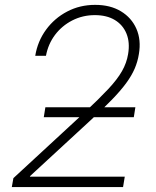

<svg xmlns="http://www.w3.org/2000/svg" viewBox="-20 -757 633 777"><path d="M27.8 0 34.2 -36.1 320.3 -300.3Q380.4 -356.4 417.5 -396Q454.6 -435.5 473.6 -469Q492.7 -502.4 498.5 -538.6Q506.3 -585.4 491.9 -620.8Q477.5 -656.2 444.8 -676Q412.1 -695.8 363.8 -695.8Q314.5 -695.8 272.5 -674.3Q230.5 -652.8 202.6 -615.7Q174.8 -578.6 166 -531.2H122.6Q132.3 -590.3 166.5 -637Q200.7 -683.6 252 -710.4Q303.2 -737.3 365.2 -737.3Q426.3 -737.3 469.2 -711.4Q512.2 -685.5 532 -640.6Q551.8 -595.7 542 -538.1Q537.1 -507.3 524.9 -479Q512.7 -450.7 490.5 -420.4Q468.3 -390.1 432.6 -353.3Q397 -316.4 345.2 -269L101.6 -44.4L101.1 -42H484.9L478 0ZM157.2 -282.7 163.6 -322.8H527.8L521.5 -282.7Z"/></svg>

Font: Inter 20pt ExtraLight
Style: Italic
Weight: 250
Italic angle: -9.3988°
Version: Version 4.001;git-66647c0bb